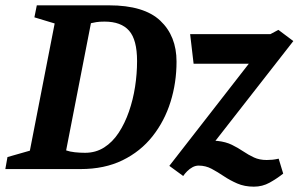

<svg xmlns="http://www.w3.org/2000/svg" viewBox="-36 -634 1120 720"><path d="M-16 0 -8 -45 76 -69 169 -546 93 -569 102 -614H373Q504 -614 565 -556.5Q626 -499 626 -403Q626 -324 603.5 -252Q581 -180 536 -123Q491 -66 423.5 -33Q356 0 266 0ZM283 -61Q323 -61 354.5 -81Q386 -101 409 -136Q432 -171 447.5 -215.5Q463 -260 470.5 -308.5Q478 -357 478 -405Q478 -485 448 -519Q418 -553 356 -553Q337 -553 325 -551Q313 -549 305 -547L212 -70Q226 -65 245 -63Q264 -61 283 -61ZM916 66Q881 66 853.5 54Q826 42 803 26.5Q780 11 757.5 -1Q735 -13 709 -13Q697 -13 686 -7Q675 -1 666 8Q657 17 651 26L599 -12L897 -395H690L677 -506H978L1008 -522L1064 -480L736 -60L706 -98Q749 -109 780 -105.5Q811 -102 833.5 -91Q856 -80 876 -66.5Q896 -53 916.5 -43.5Q937 -34 964 -34Q975 -34 985.5 -35Q996 -36 1009 -39L1026 17Q1002 36 975 51Q948 66 916 66Z"/></svg>

Font: Manuale
Style: Italic
Weight: 400
Italic angle: -11°
Designer: Eduardo Tunni / Pablo Cosgaya
Foundry: Eduardo Tunni / Pablo Cosgaya
Version: Version 1.002